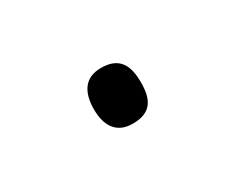

<svg xmlns="http://www.w3.org/2000/svg" viewBox="-32 -195 281 230"><g transform="rotate(-30 108.5 -80.5)"><path d="M108 -42C134 -42 141 -57 141 -80C141 -103 134 -119 108 -119C85 -119 76 -103 76 -80C76 -58 85 -42 108 -42Z"/></g></svg>

Font: Noto Sans Tamil UI SemiCondensed ExtraLight
Style: Regular
Weight: 200
Width: 4
Designer: Jelle Bosma - Monotype Design Team
Foundry: Monotype Imaging Inc.
Version: Version 2.004